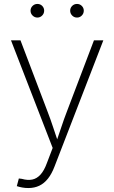

<svg xmlns="http://www.w3.org/2000/svg" viewBox="-20 -743 578 970"><path d="M64.9 197.3 75.2 158.7 90.3 160.6Q119.6 168.9 143.1 164.1Q166.5 159.2 184.8 138.9Q203.1 118.7 216.8 81.1L246.1 4.4L35.6 -539.1H83.5L218.8 -183.1Q234.9 -141.6 248.5 -100.1Q262.2 -58.6 275.9 -18.1H261.7Q275.9 -58.6 289.6 -100.1Q303.2 -141.6 319.3 -183.1L454.6 -539.1H502L255.9 97.2Q241.7 134.8 222.4 159.2Q203.1 183.6 178.5 195.3Q153.8 207 123 207Q106.9 207 92.3 204.3Q77.6 201.7 64.9 197.3ZM369.1 -654.3Q354.5 -654.3 344.5 -664.6Q334.5 -674.8 334.5 -689Q334.5 -703.1 344.5 -713.1Q354.5 -723.1 369.1 -723.1Q383.3 -723.1 393.3 -713.1Q403.3 -703.1 403.3 -689Q403.3 -674.8 393.3 -664.6Q383.3 -654.3 369.1 -654.3ZM168.9 -654.3Q154.8 -654.3 144.5 -664.6Q134.3 -674.8 134.3 -689Q134.3 -703.1 144.5 -713.1Q154.8 -723.1 168.9 -723.1Q183.6 -723.1 193.4 -713.1Q203.1 -703.1 203.1 -689Q203.1 -674.8 193.1 -664.6Q183.1 -654.3 168.9 -654.3Z"/></svg>

Font: Inter 18pt ExtraLight
Style: Regular
Weight: 250
Designer: Rasmus Andersson
Foundry: rsms
Version: Version 4.001;git-66647c0bb